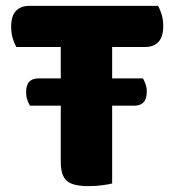

<svg xmlns="http://www.w3.org/2000/svg" viewBox="-20 -626 596 654"><path d="M36 -466Q29 -477 23.5 -495Q18 -513 18 -534Q18 -572 34.5 -589Q51 -606 79 -606H518Q525 -595 530.5 -577Q536 -559 536 -538Q536 -500 519.5 -483Q503 -466 475 -466H362V-359H467Q471 -352 475.5 -340Q480 -328 480 -314Q480 -289 469 -277.5Q458 -266 438 -266H362V-1Q351 2 328 5Q305 8 281 8Q228 8 207.5 -10Q187 -28 187 -75V-266H82Q77 -274 73 -286Q69 -298 69 -312Q69 -337 80 -348Q91 -359 111 -359H187V-466H36Z"/></svg>

Font: Baloo Bhai 2 ExtraBold
Style: Regular
Weight: 800
Designer: Supriya Tembe, Noopur Datye and Ek Type
Foundry: Ek Type
Version: Version 1.640;PS 1.000;hotconv 16.6.51;makeotf.lib2.5.65220;